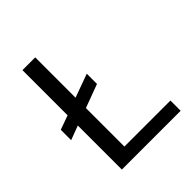

<svg xmlns="http://www.w3.org/2000/svg" viewBox="-192 -828 956 956"><g transform="rotate(-45 286.0 -350.0)"><path d="M118 0V-310L43 -282V-355L118 -382V-700H208V-416L332 -461V-389L208 -343V-72H532V0Z"/></g></svg>

Font: HostGroteskRegular
Style: Regular
Weight: 400
Designer: Doukan Karapınar based on Poppins by Indian Type Foundry, Jonny Pinhorn
Foundry: Element Type
Version: Version 1.001; ttfautohint (v1.8.4.7-5d5b)